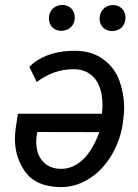

<svg xmlns="http://www.w3.org/2000/svg" viewBox="-20 -742 556 771"><path d="M176.3 -668.9C176.3 -638.2 197.3 -618.2 226.6 -618.2C227.1 -618.2 227.5 -618.2 228 -618.2C258.8 -619.6 280.3 -641.1 280.3 -670.9C280.3 -671.4 280.3 -671.9 280.3 -672.4C280.3 -701.7 258.8 -722.2 230 -722.2C229.5 -722.2 229 -722.2 228.5 -722.2C197.3 -720.7 176.8 -698.7 176.3 -668.9ZM379.9 -668C379.9 -667.5 379.9 -667 379.9 -666.5C379.9 -637.2 401.4 -617.2 430.2 -617.2C430.7 -617.2 431.2 -617.2 431.6 -617.2C462.4 -618.7 483.9 -639.2 483.9 -669.9C483.9 -670.4 483.9 -670.9 483.9 -671.4C483.9 -701.2 462.9 -721.7 433.1 -721.7C432.6 -721.7 432.1 -721.7 431.6 -721.7C400.9 -720.2 380.4 -697.8 379.9 -668ZM260.7 -537.6C191.9 -534.2 137.7 -512.7 97.7 -474.1L127.4 -412.6C172.9 -446.8 221.7 -463.9 273.4 -463.9C275.9 -463.9 278.8 -463.9 281.7 -463.9C344.2 -461.9 383.8 -417 390.1 -346.2C391.1 -337.4 391.6 -328.6 391.6 -319.8C391.6 -308.1 390.6 -296.4 389.2 -285.2H51.8L43 -226.1C41 -211.4 40 -197.3 40 -183.6C40 -133.8 54.2 -89.8 82 -51.3C109.9 -12.7 155.3 7.3 218.3 9.3C220.7 9.3 222.7 9.3 225.1 9.3C264.6 9.3 302.7 -2 338.9 -24.9C375.5 -47.9 405.8 -80.6 430.2 -122.6C454.1 -164.1 469.2 -209.5 474.6 -258.3L476.6 -275.9C478 -288.6 478.5 -300.8 478.5 -312.5C478.5 -347.2 472.2 -381.8 460 -416.5C447.8 -451.2 426.8 -480 396 -502.9C365.2 -525.9 328.1 -537.6 284.7 -538.1ZM222.7 -64C171.4 -64.5 134.8 -97.7 127.4 -148.4C126 -156.2 125.5 -164.6 125.5 -172.9C125.5 -181.2 126 -189.5 127.4 -198.2L130.4 -211.9L378.9 -211.4C343.3 -113.3 288.6 -64 226.1 -64C225.1 -64 224.1 -64 222.7 -64Z"/></svg>

Font: Roboto
Style: Italic
Weight: 400
Italic angle: -12°
Designer: Google
Version: Version 2.137; 2017